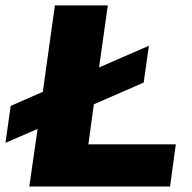

<svg xmlns="http://www.w3.org/2000/svg" viewBox="-37 -680 699 700"><path d="M505.9 -513.2 486.8 -378.9 305.2 -299.8 285.2 -153.8H604L583 0H69.8L100.1 -210L-17.1 -159.2L2 -293.9L119.1 -345.2L163.1 -660.2H356L324.2 -434.1Z"/></svg>

Font: Human Sans Black
Style: Italic
Weight: 800
Italic angle: -8°
Designer: Tim Radville
Foundry: Continuum
Version: Version 1.000;FEAKit 1.0